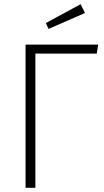

<svg xmlns="http://www.w3.org/2000/svg" viewBox="-20 -897 498 917"><path d="M449 -684 442 -641H149V0H102V-684ZM365 -877 386 -835 212 -759 199 -787Z"/></svg>

Font: Fira Sans Condensed ExtraLight
Style: Regular
Weight: 275
Width: 3
Designer: Carrois Corporate & Edenspiekermann AG
Foundry: Carrois Corporate GbR & Edenspiekermann AG
Version: Version 4.203